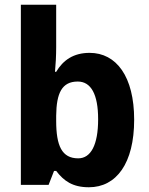

<svg xmlns="http://www.w3.org/2000/svg" viewBox="-20 -780 627 810"><path d="M217 -580V-760H68V0H185L208 -59H217C249 -17 286 10 355 10C471 10 546 -91 546 -275C546 -457 471 -557 358 -557C290 -557 246 -526 217 -477H212C215 -507 217 -547 217 -580ZM308 -436C364 -436 394 -382 394 -277C394 -168 363 -112 310 -112C241 -112 217 -165 217 -270V-292C218 -387 241 -436 308 -436Z"/></svg>

Font: Noto Sans Armenian SemiCondensed Medium
Style: Regular
Weight: 500
Width: 4
Designer: Monotype Design Team
Foundry: Monotype Imaging Inc.
Version: Version 2.008